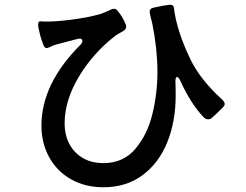

<svg xmlns="http://www.w3.org/2000/svg" viewBox="-20 -767 1040 811"><path d="M919 -346Q929 -336 929 -328Q929 -320 920 -312Q891 -283 876 -270Q869 -263 859 -263Q850 -263 842 -270Q787 -326 741 -427Q734 -442 728 -442Q721 -442 721 -423Q722 -403 722 -362Q722 -254 686.5 -166Q651 -78 582 -27Q513 24 417 24Q339 24 279.5 -10Q220 -44 187.5 -103.5Q155 -163 155 -236Q155 -413 319 -577Q328 -586 328 -594Q328 -604 316 -604Q313 -604 305 -602L214 -578Q204 -575 193 -569.5Q182 -564 178 -564Q171 -564 167.5 -569Q164 -574 162 -580.5Q160 -587 159 -589Q150 -612 142 -651Q141 -655 141 -662Q141 -677 150 -677L167 -676Q213 -675 282.5 -684Q352 -693 405 -708Q429 -717 445 -725Q455 -730 461 -730Q471 -730 478 -720Q498 -696 510 -666Q513 -660 513 -654Q513 -643 499 -635Q470 -619 466 -615Q372 -542 312.5 -442Q253 -342 253 -246Q253 -171 298 -124.5Q343 -78 417 -78Q501 -78 552 -138.5Q603 -199 624 -286.5Q645 -374 645 -463Q645 -557 624 -664L614 -705Q612 -713 612 -716Q612 -732 630 -735Q671 -744 690 -746L697 -747Q712 -747 714 -737Q718 -707 723 -685Q743 -600 785.5 -514Q828 -428 919 -346Z"/></svg>

Font: Shippori Gochic B2 Bold
Style: Regular
Weight: 700
Designer: FONTDASU
Foundry: FONTDASU / Google Inc. / but / Adobe
Version: Version 1.130